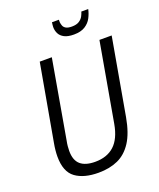

<svg xmlns="http://www.w3.org/2000/svg" viewBox="-159 -967 890 1076"><g transform="rotate(-20 286.0 -429.0)"><path d="M241 12Q154 12 104 -24.5Q54 -61 54 -152Q54 -169 56 -189.5Q58 -210 62 -231L143 -686H215L133 -217Q130 -203 128.5 -187.5Q127 -172 127 -159Q127 -103 156.5 -77.5Q186 -52 244 -52Q315 -52 358 -91.5Q401 -131 416 -215L499 -686H572L491 -228Q475 -138 441 -85.5Q407 -33 357 -10.5Q307 12 241 12ZM376 -763Q340 -763 319 -774Q298 -785 289 -803Q280 -821 280 -842Q280 -849 281 -856Q282 -863 283 -870H324Q324 -867 324 -862.5Q324 -858 324 -855Q325 -845 329 -834Q333 -823 345 -816Q357 -809 380 -809Q408 -809 424 -819.5Q440 -830 447.5 -844.5Q455 -859 458 -870H499Q494 -845 481 -820Q468 -795 442.5 -779Q417 -763 376 -763Z"/></g></svg>

Font: Archivo Condensed Light
Style: Italic
Weight: 300
Width: 3
Italic angle: -10°
Designer: Hector Gatti
Foundry: Omnibus-Type
Version: Version 2.001